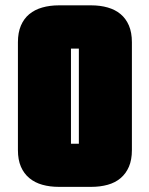

<svg xmlns="http://www.w3.org/2000/svg" viewBox="-20 -687 572 737"><path d="M486.3 -110.8Q486.3 -73.7 474.9 -47.1Q463.4 -20.5 442.9 -3.2Q422.4 14.2 393.6 22.2Q364.7 30.3 330.1 30.3H206.1Q171.4 30.3 142.6 22.2Q113.8 14.2 92.8 -3.2Q71.8 -20.5 60.3 -47.1Q48.8 -73.7 48.8 -110.8V-524.9Q48.8 -562 60.3 -588.9Q71.8 -615.7 92.5 -632.8Q113.3 -649.9 142.3 -658.2Q171.4 -666.5 206.1 -666.5H330.1Q364.7 -666.5 393.6 -658.2Q422.4 -649.9 442.9 -632.8Q463.4 -615.7 474.9 -588.9Q486.3 -562 486.3 -524.9ZM282.7 -135.3V-500.5H252.4V-135.3Z"/></svg>

Font: Akaash Gobhi Moti
Style: Regular
Weight: 400
Designer: Kulbir Singh Thind, MD
Foundry: Punjab Online
Version: Version 1.200